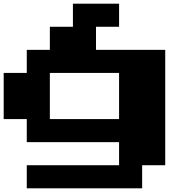

<svg xmlns="http://www.w3.org/2000/svg" viewBox="-20 -1020 1040 1040"><path d="M125 0V-125H625V-250H125V-375H0V-625H125V-750H250V-875H375V-1000H625V-875H500V-750H875V-125H750V0ZM250 -375H625V-625H250Z"/></svg>

Font: Press Start 2P
Style: Regular
Weight: 400
Designer: CodeMan38
Foundry: CodeMan38
Version: Version 3.000